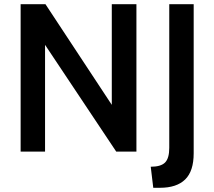

<svg xmlns="http://www.w3.org/2000/svg" viewBox="-20 -720 1018 912"><path d="M78 -700H196L511 -222V-700H628V0H532L194 -507V0H78ZM696 72Q744 72 764 52Q784 32 784 -18V-700H900V8Q900 93 859.5 132.5Q819 172 740 172H708Z"/></svg>

Font: Cabin SemiBold
Style: Regular
Weight: 600
Designer: Pablo Impallari
Foundry: Pablo Impallari. http://www.impallari.com Igino Marini. http://www.ikern.com
Version: Version 2.001